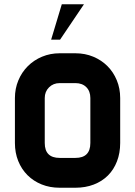

<svg xmlns="http://www.w3.org/2000/svg" viewBox="-20 -881 634 901"><path d="M544 -210Q544 -163 529 -124Q514 -85 486.5 -57.5Q459 -30 420 -15Q381 0 334 0H260Q214 0 175.5 -15.5Q137 -31 109 -59Q81 -87 65.5 -125.5Q50 -164 50 -210V-421Q50 -465 66 -503.5Q82 -542 110.5 -570.5Q139 -599 177.5 -615Q216 -631 260 -631H334Q379 -631 417.5 -615Q456 -599 484 -571Q512 -543 528 -504.5Q544 -466 544 -421ZM404 -210V-421Q404 -453 385 -472Q366 -491 334 -491H260Q230 -491 210 -471Q190 -451 190 -421V-210Q190 -140 260 -140H334Q404 -140 404 -210ZM270 -861H374L262 -695H220Z"/></svg>

Font: CAT North
Style: Regular
Weight: 400
Designer: Peter Wiegel
Foundry: Peter Wiegel
Version: Version 1.000